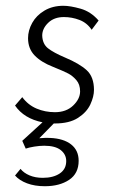

<svg xmlns="http://www.w3.org/2000/svg" viewBox="-20 -419 409 664"><path d="M205 -220Q255 -199 280 -176Q305 -153 305 -108Q305 -85 292.5 -58Q280 -31 250 -11.5Q220 8 170 8H166L116 59Q141 57 153 58Q200 60 226 80.5Q252 101 252 137Q252 181 219 203Q186 225 135 225Q100 225 73.5 215Q47 205 32 188L51 165Q62 179 82 187.5Q102 196 128 196Q164 196 186.5 181Q209 166 209 138Q209 115 190 100Q171 85 133 85Q117 85 98.5 88Q80 91 69 95L57 68L127 4Q63 -9 32 -54L57 -83Q77 -56 106.5 -43.5Q136 -31 170 -31Q209 -31 233 -54Q257 -77 257 -103Q257 -127 244 -142Q231 -157 215.5 -165Q200 -173 163 -188Q122 -204 99.5 -227.5Q77 -251 77 -287Q77 -314 91.5 -340Q106 -366 134 -382.5Q162 -399 199 -399Q223 -399 258.5 -389Q294 -379 321 -348L297 -316Q281 -340 255 -350Q229 -360 201 -360Q167 -360 146.5 -340Q126 -320 126 -296Q127 -267 146 -252Q165 -237 205 -220Z"/></svg>

Font: Josefin Sans Light
Style: Italic
Weight: 300
Italic angle: -7°
Designer: Santiago Orozco
Foundry: Typemade
Version: Version 2.000